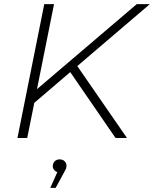

<svg xmlns="http://www.w3.org/2000/svg" viewBox="-20 -664 741 924"><path d="M352 -346 591 0H536L318 -317L145 -169L111 0H64L193 -644H240L158 -235L638 -644H701ZM300 132Q300 142 297 149Q294 156 287 168L248 240H222L256 164Q246 161 240 153Q234 145 234 136Q234 122 243 112.5Q252 103 267 103Q282 103 291 112Q300 121 300 132Z"/></svg>

Font: Montserrat Ace
Style: Light Italic
Weight: 300
Italic angle: -11.3°
Designer: Julieta Ulanovsky
Foundry: Julieta Ulanovsky
Version: Version 1